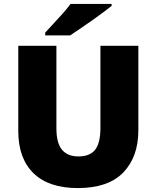

<svg xmlns="http://www.w3.org/2000/svg" viewBox="-20 -947 797 977"><path d="M684 -284Q684 -149 607.5 -69.5Q531 10 376 10Q228 10 150.5 -65.5Q73 -141 73 -280V-714H267V-295Q267 -219 295.5 -185Q324 -151 379 -151Q438 -151 464.5 -185.5Q491 -220 491 -296V-714H684ZM548 -927V-917Q530 -903 503 -882.5Q476 -862 445 -840.5Q414 -819 385.5 -799.5Q357 -780 337 -767H210V-781Q227 -800 251 -825.5Q275 -851 299 -878Q323 -905 339 -927Z"/></svg>

Font: Noto Sans Cherokee Black
Style: Regular
Weight: 900
Designer: Monotype Design Team
Foundry: Monotype Imaging Inc.
Version: Version 2.001; ttfautohint (v1.8.4.7-5d5b)